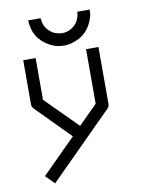

<svg xmlns="http://www.w3.org/2000/svg" viewBox="-87 -723 715 915"><g transform="rotate(-10 270.0 -265.5)"><path d="M227 -78 66 -241Q57 -250 57 -262V-476H117V-274L270 -121L361 -212V-476H421V-200Q421 -188 412 -179L105 128L63 86ZM113 -659H173Q175 -645 177 -636Q180 -625 186 -614Q190 -607 200 -597Q209.5 -587.5 219 -582Q227 -577.5 241 -574Q251.5 -571 263 -571Q275.5 -571 286 -574Q296.5 -577 307 -583Q316.5 -588.5 325 -597Q333.5 -605.5 339 -615Q344.5 -624.5 348 -639Q351 -649.5 351 -659H411Q411 -636 406 -621Q399.5 -601.5 391 -586Q381.5 -568.5 368 -555Q353.5 -540.5 338 -532Q321.5 -523 302 -517Q278 -511 265 -511Q243.5 -511 226 -515Q211.5 -518.5 190 -530Q173.5 -539 158 -553Q141 -570 134 -583Q123.5 -599.5 119 -619Q113 -643 113 -659Z"/></g></svg>

Font: 3270 Nerd Font
Style: Regular
Weight: 400
Monospace: yes
Version: Version 3.0.1;Nerd Fonts 3.3.0